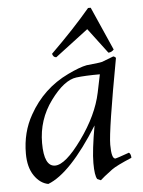

<svg xmlns="http://www.w3.org/2000/svg" viewBox="-55 -800 646 867"><g transform="rotate(-5 268.5 -366.0)"><path d="M167 -60Q214 -60 290 -165.5Q366 -271 387 -371L404 -453Q337 -453 297 -448Q241 -441 179 -356.5Q117 -272 117 -166Q117 -60 167 -60ZM483 -521Q423 -196 423 -132Q423 -68 441 -68Q445 -68 504 -89Q513 -82 513 -65Q444 -36 422 -20Q378 13 367 24L351 17Q340 1 340 -56Q340 -113 360 -225Q231 -19 129 20Q92 13 66 -25Q40 -63 40 -125Q40 -222 84 -299Q147 -412 262 -467Q316 -493 348 -499Q415 -506 419 -508L471 -528Q476 -528 483 -521ZM365 -661 215 -547Q208 -547 203.5 -551.5Q199 -556 197 -564Q304 -669 377 -756H389L476 -559Q465 -547 451 -547Z"/></g></svg>

Font: Rosarivo
Style: Italic
Weight: 400
Version: Version 1.003